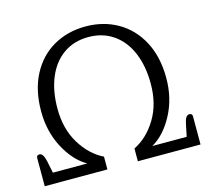

<svg xmlns="http://www.w3.org/2000/svg" viewBox="-102 -825 1023 944"><g transform="rotate(-15 409.5 -353.5)"><path d="M13 -143Q13 -158 28 -158Q47 -158 56 -117L69 -54H244Q179 -91 135 -174Q91 -257 91 -360Q91 -467 132 -545.5Q173 -624 245.5 -665.5Q318 -707 409 -707Q500 -707 572.5 -665.5Q645 -624 686.5 -545.5Q728 -467 728 -360Q728 -257 684 -174Q640 -91 575 -54H750L763 -117Q771 -158 791 -158Q806 -158 806 -143V0H487V-65Q556 -99 601.5 -174Q647 -249 647 -352Q647 -442 618.5 -510Q590 -578 536 -615.5Q482 -653 409 -653Q336 -653 282.5 -615.5Q229 -578 200.5 -510Q172 -442 172 -352Q172 -249 217.5 -174Q263 -99 332 -65V0H13Z"/></g></svg>

Font: Maitree
Style: Regular
Weight: 400
Designer: CadsonDemak Team
Foundry: CadsonDemak
Version: Version 1.000